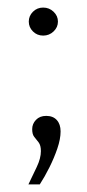

<svg xmlns="http://www.w3.org/2000/svg" viewBox="-20 -368 230 507"><path d="M55 119Q66 96 77 73Q88 50 88 31Q88 16 82 8Q76 0 70.5 -6.5Q65 -13 65 -27Q65 -41 75 -51.5Q85 -62 102 -62Q120 -62 130 -51Q140 -40 140 -21Q140 -1 131.5 24Q123 49 110.5 74Q98 99 85 119ZM94 -274Q78 -274 67 -285Q56 -296 56 -311Q56 -326 67 -337Q78 -348 94 -348Q110 -348 121.5 -337Q133 -326 133 -311Q133 -296 121.5 -285Q110 -274 94 -274Z"/></svg>

Font: Alumni Sans
Style: Regular
Weight: 400
Designer: Robert E. Leuschke
Foundry: Robert E. Leuschke
Version: Version 1.018